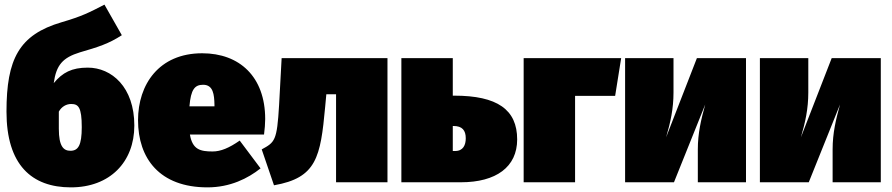

<svg xmlns="http://www.w3.org/2000/svg" viewBox="-20 -787 3853 829"><path d="M359 -495C290 -495 250 -474 212 -428C223 -507 251 -538 325 -561C404 -584 449 -598 506 -635L431 -767C365 -733 335 -717 246 -691C62 -637 8 -532 8 -305C8 -75 117 22 286 22C454 22 560 -87 560 -245C560 -411 462 -495 359 -495ZM284 -136C255 -136 234 -154 234 -231V-305C246 -327 267 -338 287 -338C318 -338 333 -325 333 -238C333 -160 318 -136 284 -136Z M1125 -273C1125 -456 1014 -557 853 -557C666 -557 576 -422 576 -268C576 -103 669 22 876 22C974 22 1051 -17 1105 -60L1015 -180C969 -148 933 -133 898 -133C845 -133 811 -141 800 -206H1120C1123 -227 1125 -256 1125 -273ZM906 -328H798C804 -401 821 -421 857 -421C901 -421 905 -378 906 -335Z M1196 -536 1185 -333C1176 -179 1167 -173 1110 -142L1163 13C1347 -19 1364 -108 1384 -326L1389 -380H1431V0H1653V-536Z M1941 -374H1935V-536H1713V0H1970C2122 0 2213 -66 2213 -185C2213 -314 2127 -374 1941 -374ZM1945 -135H1935V-243H1938C1976 -243 1991 -224 1991 -190C1991 -161 1980 -135 1945 -135Z M2463 0V-373H2636L2662 -536H2241V0Z M3201 -536H2989L2856 -194C2875 -259 2888 -317 2888 -388V-536H2679V0H2890L3025 -336C3007 -271 2993 -212 2993 -142V0H3201Z M3783 -536H3571L3438 -194C3457 -259 3470 -317 3470 -388V-536H3261V0H3472L3607 -336C3589 -271 3575 -212 3575 -142V0H3783Z"/></svg>

Font: Fira Sans Ultra
Style: Regular
Weight: 950
Designer: Carrois Corporate & Edenspiekermann AG
Foundry: Carrois Corporate GbR & Edenspiekermann AG
Version: Version 4.203;PS 004.203;hotconv 1.0.88;makeotf.lib2.5.64775